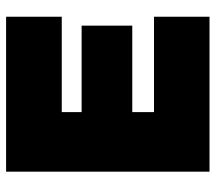

<svg xmlns="http://www.w3.org/2000/svg" viewBox="-58 -632 690 614"><g transform="rotate(-90 287.0 -325.0)"><path d="M540.5 -650.5V-472.5H235.5V-409H512V-247H235.5V-177.5H540.5V0H45V-650.5Z"/></g></svg>

Font: Overused Grotesk Black
Style: Regular
Weight: 900
Version: Version 0.004